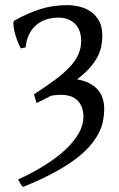

<svg xmlns="http://www.w3.org/2000/svg" viewBox="-20 -489 468 753"><path d="M388.7 -61Q388.7 -38.1 384 -14.2Q379.4 9.8 366.5 34.4Q353.5 59.1 331.3 84.7Q309.1 110.4 273.7 136.7Q238.3 163.1 188.2 189.9Q138.2 216.8 70.3 244.1Q63.5 238.3 59.3 230.2Q55.2 222.2 51.3 214.8Q108.9 188.5 156.2 158.7Q203.6 128.9 237.1 97.4Q270.5 65.9 288.8 33.7Q307.1 1.5 307.1 -30.3Q307.1 -54.7 299.8 -71.3Q292.5 -87.9 280.5 -98.1Q268.6 -108.4 252.9 -112.8Q237.3 -117.2 221.2 -117.2Q189.5 -116.7 177.7 -112.3Q165 -105.5 151.6 -98.6Q138.2 -91.8 123.5 -85Q122.1 -90.3 118.9 -99.9Q115.7 -109.4 113.3 -119.1Q160.6 -149.9 195.6 -175.8Q230.5 -201.7 253.4 -226.3Q276.4 -251 287.4 -275.9Q298.3 -300.8 298.3 -328.6Q298.3 -372.6 273.2 -396.5Q248 -420.4 207 -419.9Q180.7 -419.4 158.4 -411.6Q136.2 -403.8 119.9 -388.9Q103.5 -374 93.3 -352.5Q83 -331.1 80.6 -303.2L61.5 -299.3Q53.2 -314.9 46.6 -333Q40 -351.1 36.4 -366.9Q32.7 -382.8 32.7 -394.5Q32.2 -395 32.2 -395.5Q32.2 -405.8 36.6 -408.2Q87.9 -437.5 137.7 -453.1Q187.5 -468.8 243.2 -468.8Q265.6 -468.8 290 -463.4Q314.5 -458 334.7 -444.3Q355 -430.7 368.2 -407.5Q381.3 -384.3 381.3 -348.6Q381.3 -326.2 376.7 -304.9Q372.1 -283.7 360.6 -262.7Q349.1 -241.7 330.1 -220.7Q311 -199.7 282.2 -177.7Q332.5 -169.4 360.6 -140.4Q388.7 -111.3 388.7 -61Z"/></svg>

Font: Akkhara
Style: Regular
Weight: 400
Designer: J. Victor Gaultney
Version: Version 1.00 June 13, 2006, initial release